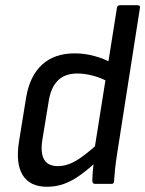

<svg xmlns="http://www.w3.org/2000/svg" viewBox="-20 -703 555 734"><path d="M160 11Q94 11 66.5 -34Q39 -79 53 -164L80 -331Q94 -413 141 -456Q188 -499 266 -499Q304 -499 342 -488.5Q380 -478 405 -463L396 -389Q368 -405 336 -413.5Q304 -422 276 -422Q228 -422 201 -395Q174 -368 166 -315L142 -169Q134 -119 148.5 -93.5Q163 -68 201 -68Q236 -68 271.5 -89Q307 -110 360 -159L353 -89Q318 -56 286.5 -33.5Q255 -11 224.5 0Q194 11 160 11ZM343 0Q334 0 333 -11Q333 -27 335 -50.5Q337 -74 340 -92L341 -131L427 -673Q429 -683 438 -683H506Q517 -683 515 -673L428 -117Q423 -86 420 -57.5Q417 -29 416 -11Q416 0 407 0Z"/></svg>

Font: Sofia Sans Semi Condensed Medium
Style: Italic
Weight: 500
Italic angle: -9°
Version: Version 4.100